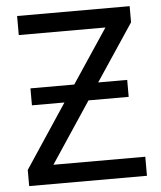

<svg xmlns="http://www.w3.org/2000/svg" viewBox="-52 -759 675 804"><g transform="rotate(-5 286.0 -357.0)"><path d="M79.1 -407.2H263.2L414.1 -633.8H49.8V-713.9H522.9V-646L363.8 -407.2H485.8V-335.9H316.9L147 -80.1H533.2V0H38.1V-67.9L215.8 -335.9H79.1Z"/></g></svg>

Font: NotoSans
Style: Regular
Weight: 400
Designer: Monotype Design team
Foundry: Monotype Imaging Inc.
Version: Version 1.04; ttfautohint (v1.4.1)